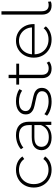

<svg xmlns="http://www.w3.org/2000/svg" viewBox="932 -1655 727 2631"><g transform="rotate(-90 1295.5 -339.5)"><path d="M41 -240Q41 -311 72.5 -366.5Q104 -422 159 -453Q214 -484 284 -484Q342 -484 389.5 -461.5Q437 -439 467 -396L432 -371Q407 -407 368.5 -425Q330 -443 284 -443Q228 -443 183.5 -417.5Q139 -392 113.5 -346Q88 -300 88 -240Q88 -180 113.5 -134Q139 -88 183.5 -63Q228 -38 284 -38Q330 -38 368.5 -56Q407 -74 432 -109L467 -85Q437 -41 389.5 -18.5Q342 4 284 4Q214 4 159 -27.5Q104 -59 72.5 -114.5Q41 -170 41 -240Z M943 -305V0H899V-86Q876 -43 832 -19.5Q788 4 726 4Q646 4 599.5 -34Q553 -72 553 -133Q553 -193 595.5 -230.5Q638 -268 732 -268H897V-306Q897 -374 860.5 -408.5Q824 -443 754 -443Q707 -443 663 -426.5Q619 -410 589 -383L566 -416Q602 -448 652.5 -466Q703 -484 758 -484Q847 -484 895 -438.5Q943 -393 943 -305ZM897 -142V-232H733Q662 -232 630.5 -206Q599 -180 599 -135Q599 -88 634 -61Q669 -34 732 -34Q792 -34 834 -61.5Q876 -89 897 -142Z M1026 -58 1047 -95Q1076 -70 1122.5 -53.5Q1169 -37 1220 -37Q1292 -37 1326.5 -61Q1361 -85 1361 -127Q1361 -157 1342.5 -174.5Q1324 -192 1296 -200.5Q1268 -209 1220 -218Q1163 -228 1128 -240Q1093 -252 1068 -278.5Q1043 -305 1043 -352Q1043 -409 1090.5 -446.5Q1138 -484 1225 -484Q1271 -484 1316 -471Q1361 -458 1390 -437L1369 -400Q1339 -421 1301.5 -432Q1264 -443 1224 -443Q1157 -443 1123 -418.5Q1089 -394 1089 -353Q1089 -321 1108.5 -303Q1128 -285 1156 -276.5Q1184 -268 1234 -258Q1291 -247 1325.5 -235.5Q1360 -224 1383.5 -198.5Q1407 -173 1407 -128Q1407 -68 1357.5 -32Q1308 4 1218 4Q1160 4 1107.5 -13.5Q1055 -31 1026 -58Z M1769 -30Q1752 -14 1725.5 -5Q1699 4 1671 4Q1608 4 1574 -30.5Q1540 -65 1540 -127V-441H1452V-480H1540V-585H1586V-480H1739V-441H1586V-132Q1586 -85 1608.5 -60.5Q1631 -36 1675 -36Q1721 -36 1750 -63Z M2280 -229H1867Q1868 -173 1895 -129.5Q1922 -86 1967.5 -62Q2013 -38 2070 -38Q2117 -38 2157 -55Q2197 -72 2224 -105L2250 -75Q2219 -37 2171.5 -16.5Q2124 4 2069 4Q1997 4 1941 -27.5Q1885 -59 1853 -114Q1821 -169 1821 -240Q1821 -310 1851 -365.5Q1881 -421 1933.5 -452.5Q1986 -484 2051.5 -484Q2117 -484 2169 -453Q2221 -422 2251 -367Q2281 -312 2281 -242ZM1867 -265H2235Q2233 -316 2208 -356.5Q2183 -397 2142.5 -420Q2102 -443 2051.5 -443Q2001 -443 1960.5 -420.5Q1920 -398 1895.5 -357Q1871 -316 1867 -265Z M2411 -126V-683H2457V-132Q2457 -85 2478 -60.5Q2499 -36 2541 -36Q2565 -36 2587 -45L2591 -6Q2565 4 2536 4Q2475 4 2443 -30.5Q2411 -65 2411 -126Z"/></g></svg>

Font: Montserrat Ace
Style: Light
Weight: 300
Designer: Julieta Ulanovsky
Foundry: Julieta Ulanovsky
Version: Version 1